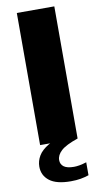

<svg xmlns="http://www.w3.org/2000/svg" viewBox="-104 -786 561 1059"><g transform="rotate(-10 176.0 -257.0)"><path d="M71 0V-740H281V0ZM204 226Q123.5 226 84.8 196Q46 166 46 116.5Q46 85 63 56.2Q80 27.5 120.2 3.8Q160.5 -20 231 -37L281 0Q212.5 23.5 186.2 47.8Q160 72 160 100Q160 123.5 178 137Q196 150.5 235 150.5Q248.5 150.5 265.8 147.5Q283 144.5 305 137.5V210Q283 217.5 258.8 221.8Q234.5 226 204 226Z"/></g></svg>

Font: Encode Sans Expanded Expanded ExtraBold
Style: Regular
Weight: 800
Width: 7
Designer: Multiple Designers
Foundry: Impallari Type
Version: Version 3.000; ttfautohint (v1.8.3) -l 8 -r 50 -G 200 -x 14 